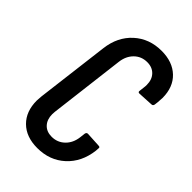

<svg xmlns="http://www.w3.org/2000/svg" viewBox="-216 -788 877 877"><g transform="rotate(45 222.0 -350.0)"><path d="M46 -144Q46 -153 48 -173L92 -528Q102 -610 156 -659Q210 -708 289 -708Q360 -708 402 -668Q444 -628 444 -558Q444 -548 442 -528L440 -512Q438 -502 429 -502L355 -498Q345 -498 347 -508L350 -534Q351 -539 351 -550Q351 -584 331.5 -604.5Q312 -625 279 -625Q242 -625 216.5 -600Q191 -575 186 -534L141 -166Q140 -160 140 -150Q140 -116 159 -95.5Q178 -75 211 -75Q248 -75 274 -100Q300 -125 305 -166L308 -192Q310 -202 319 -202L392 -198Q402 -198 400 -188L399 -173Q389 -91 335 -41.5Q281 8 201 8Q129 8 87.5 -33Q46 -74 46 -144Z"/></g></svg>

Font: Barlow Condensed Medium
Style: Italic
Weight: 500
Width: 3
Italic angle: -7°
Designer: Jeremy Tribby
Foundry: Tribby Type
Version: Version 1.408